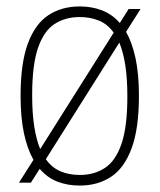

<svg xmlns="http://www.w3.org/2000/svg" viewBox="-20 -568 496 597"><path d="M372 -469Q391 -435.5 401.5 -386.5Q412 -337.5 412 -270Q412 -168 389.2 -106.8Q366.5 -45.5 325.2 -18.2Q284 9 228 9Q190 9 158.5 -3.2Q127 -15.5 103.5 -43L76 0H39L84 -71Q65 -104.5 54.5 -153.5Q44 -202.5 44 -270Q44 -372 66.8 -433Q89.5 -494 130.8 -521Q172 -548 228 -548Q265.5 -548 297.2 -535.8Q329 -523.5 352.5 -496.5L380 -540H417ZM228 -515Q183 -515 149.8 -493.5Q116.5 -472 98.2 -419Q80 -366 80 -272Q80 -216 86.5 -174.5Q93 -133 105 -104.5L333.5 -466.5Q314.5 -493 287.5 -504Q260.5 -515 228 -515ZM228 -24Q273 -24 306.2 -45.8Q339.5 -67.5 357.8 -120.8Q376 -174 376 -268Q376 -324.5 369.5 -365.8Q363 -407 351 -435.5L122.5 -73Q141.5 -46.5 168.2 -35.2Q195 -24 228 -24Z"/></svg>

Font: Encode Sans Condensed Thin
Style: Regular
Weight: 100
Width: 3
Designer: Multiple Designers
Foundry: Impallari Type
Version: Version 3.000; ttfautohint (v1.8.3) -l 8 -r 50 -G 200 -x 14 